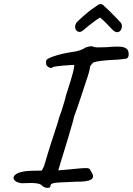

<svg xmlns="http://www.w3.org/2000/svg" viewBox="-20 -870 645 932"><path d="M187 34Q180 23 158 20Q136 17 101 19Q87 21 73.5 17.5Q60 14 52 6.5Q44 -1 46 -9Q47 -21 69 -30.5Q91 -40 134 -41L183 -42L193 -62Q197 -73 202 -90.5Q207 -108 214 -131Q218 -145 226 -169.5Q234 -194 243 -221.5Q252 -249 259 -271Q266 -293 268 -302Q272 -311 279 -332.5Q286 -354 292.5 -376.5Q299 -399 301 -409Q327 -488 335 -521Q343 -554 339 -555Q335 -555 319.5 -554Q304 -553 286 -551.5Q268 -550 253.5 -548Q239 -546 236 -544Q231 -537 219 -542.5Q207 -548 204 -558Q203 -567 203.5 -573Q204 -579 209 -582Q216 -588 237 -595.5Q258 -603 284 -609Q310 -615 333 -618Q350 -620 367 -625.5Q384 -631 394 -639Q403 -642 411.5 -644Q420 -646 429 -645Q437 -640 456.5 -640Q476 -640 498 -641Q554 -646 574.5 -642Q595 -638 602 -624Q607 -605 602.5 -594Q598 -583 581 -584Q572 -582 551 -580.5Q530 -579 504 -578Q435 -572 430 -564Q426 -560 423.5 -556Q421 -552 417 -547Q418 -543 412.5 -522Q407 -501 399 -479Q395 -466 387 -442Q379 -418 370.5 -392.5Q362 -367 355 -346.5Q348 -326 345 -319Q341 -310 338.5 -299.5Q336 -289 335 -284Q321 -235 311 -201.5Q301 -168 293 -142.5Q285 -117 278 -94Q271 -71 263 -43Q263 -43 279 -44.5Q295 -46 321 -48Q368 -53 387.5 -54Q407 -55 412.5 -51.5Q418 -48 421 -39Q441 -12 423.5 0.5Q406 13 350 12Q298 14 271.5 15.5Q245 17 236 20Q227 23 225 30Q226 41 213.5 42Q201 43 187 34ZM391 -729Q374 -712 361.5 -715.5Q349 -719 345.5 -733Q342 -747 352 -761Q355 -765 366.5 -775.5Q378 -786 393.5 -799.5Q409 -813 424.5 -824.5Q440 -836 450 -842Q460 -851 470 -850Q480 -849 486 -840Q498 -830 515.5 -812.5Q533 -795 548 -779.5Q563 -764 567 -759Q573 -750 571.5 -738.5Q570 -727 562.5 -719.5Q555 -712 544 -714.5Q533 -717 519 -733Q512 -741 496.5 -756.5Q481 -772 466 -785Q454 -778 439 -767Q424 -756 411 -745.5Q398 -735 391 -729Z"/></svg>

Font: Caveat Medium
Style: Regular
Weight: 500
Designer: Pablo Impallari
Foundry: Pablo Impallari
Version: Version 2.000